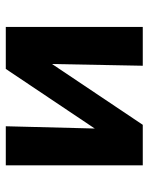

<svg xmlns="http://www.w3.org/2000/svg" viewBox="55 -568 513 663"><g transform="rotate(90 311.5 -236.5)"><path d="M156 0 159 -97 411 -473H484V-397L218 0ZM73 0V-473H207L198 0ZM416 0 428 -473H551V0Z"/></g></svg>

Font: Ysabeau SC ExtraBold
Style: Regular
Weight: 800
Designer: Christian Thalmann (Catharsis Fonts)
Version: Version 2.001;gftools[0.9.30]; featfreeze: smcp